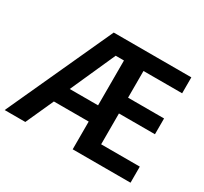

<svg xmlns="http://www.w3.org/2000/svg" viewBox="-148 -921 1199 1127"><g transform="rotate(30 451.5 -357.0)"><path d="M850 0H458V-188H222L137 0H-3L324 -714H850V-606H588V-425H832V-318H588V-109H850ZM266 -298H458V-602H402Z"/></g></svg>

Font: Noto Sans Canadian Aboriginal SemiBold
Style: Regular
Weight: 600
Designer: Monotype Design Team, Typotheque's Kevin King
Foundry: Monotype Imaging Inc.
Version: Version 2.004; ttfautohint (v1.8.4.7-5d5b)